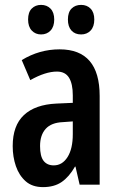

<svg xmlns="http://www.w3.org/2000/svg" viewBox="-20 -807 489 786"><path d="M224 -605Q388 -605 388 -414V-51H306L289 -125H287Q263 -83 232.5 -62Q202 -41 156 -41Q112 -41 85 -65Q58 -89 45 -127Q32 -165 32 -209Q32 -293 78 -336Q124 -379 211 -383L278 -386V-417Q278 -464 262.5 -489Q247 -514 213 -514Q166 -514 104 -479L69 -561Q141 -605 224 -605ZM237 -307Q190 -305 167 -279.5Q144 -254 144 -209Q144 -167 158.5 -148.5Q173 -130 200 -130Q235 -130 256.5 -164Q278 -198 278 -258V-310ZM95 -727Q95 -757 110 -772Q125 -787 148 -787Q172 -787 187 -771.5Q202 -756 202 -727Q202 -698 187 -682Q172 -666 148 -666Q125 -666 110 -682Q95 -698 95 -727ZM258 -727Q258 -757 273 -772Q288 -787 312 -787Q336 -787 351 -771.5Q366 -756 366 -727Q366 -698 351 -682Q336 -666 312 -666Q287 -666 272.5 -682Q258 -698 258 -727Z"/></svg>

Font: Noto Sans Tamil UI ExtraCondensed SemiBold
Style: Regular
Weight: 600
Width: 2
Designer: Jelle Bosma - Monotype Design Team
Foundry: Monotype Imaging Inc.
Version: Version 2.004; ttfautohint (v1.8.4.7-5d5b)